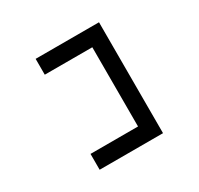

<svg xmlns="http://www.w3.org/2000/svg" viewBox="-179 -1031 1358 1312"><g transform="rotate(-30 500.0 -374.5)"><path d="M750 -812.5V62.5H250V-62.5H625V-687.5H250V-812.5Z"/></g></svg>

Font: Xanmono
Style: Regular
Weight: 400
Designer: GGBotNet
Foundry: GGBotNet
Version: 1.00